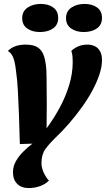

<svg xmlns="http://www.w3.org/2000/svg" viewBox="-20 -757 539 977"><path d="M126 200Q89 200 67.5 178.5Q46 157 46 119Q46 90 60.5 64Q75 38 98 15Q121 -8 145 -26L81 -24Q79 -106 76.5 -172Q74 -238 71 -294.5Q68 -351 61 -400Q56 -443 47 -465Q38 -487 20 -498Q39 -516 61.5 -523Q84 -530 110 -530Q151 -530 172.5 -515.5Q194 -501 203.5 -472.5Q213 -444 216 -400Q217 -386 217 -359.5Q217 -333 217.5 -298Q218 -263 218 -221L217 -104Q254 -154 284 -209.5Q314 -265 332 -324Q350 -383 350 -441Q350 -454 349 -468.5Q348 -483 343 -498Q357 -512 378 -521Q399 -530 424 -530Q446 -530 462.5 -522Q479 -514 489 -496.5Q499 -479 499 -451Q499 -418 486 -378.5Q473 -339 450.5 -297Q428 -255 397.5 -212.5Q367 -170 332.5 -130Q298 -90 262 -56Q231 -26 211 1.5Q191 29 191 73Q191 96 202 120.5Q213 145 229 162Q210 181 182.5 190.5Q155 200 126 200ZM183 -594Q144 -594 118.5 -612Q93 -630 93 -664Q93 -700 120.5 -718.5Q148 -737 187 -737Q226 -737 251 -719Q276 -701 276 -666Q276 -630 249.5 -612Q223 -594 183 -594ZM406 -594Q368 -594 342 -612Q316 -630 316 -664Q316 -700 343.5 -718.5Q371 -737 410 -737Q449 -737 474 -719Q499 -701 499 -666Q499 -630 472.5 -612Q446 -594 406 -594Z"/></svg>

Font: Sansita Swashed Light SemiBold
Style: Regular
Weight: 600
Version: Version 1.003